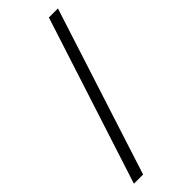

<svg xmlns="http://www.w3.org/2000/svg" viewBox="-259 -774 856 856"><g transform="rotate(-45 169.0 -346.0)"><path d="M12 50H70L325 -742H268Z"/></g></svg>

Font: 18Franklin Light
Style: Regular
Weight: 300
Designer: Pablo Impallari, Rodrigo Fuenzalida (Modified by Dan O. Williams)
Version: Version 0.025;PS 000.025;hotconv 1.0.88;makeotf.lib2.5.64775